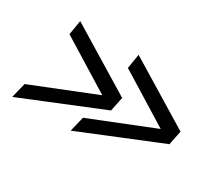

<svg xmlns="http://www.w3.org/2000/svg" viewBox="-70 -581 726 632"><g transform="rotate(30 293.0 -265.0)"><path d="M75 -374 84 -429 330 -279 319 -225 15 -101 29 -158 269 -254ZM297 -374 306 -429 552 -279 541 -225 237 -101 251 -158 491 -254Z"/></g></svg>

Font: Lobster 1.4
Style: Regular
Weight: 400
Designer: Pablo Impallari
Foundry: Pablo Impallari. www.impallari.com
Version: Version 1.4